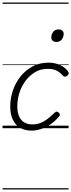

<svg xmlns="http://www.w3.org/2000/svg" viewBox="-20 -1015 564 1520"><path d="M230 19Q174 19 136.5 -4.5Q99 -28 80 -71Q61 -114 61 -171Q61 -238 82.5 -300Q104 -362 144 -411.5Q184 -461 239.5 -490Q295 -519 363 -519Q418 -519 459 -498.5Q500 -478 520 -447Q526 -438 524 -431Q522 -424 512 -415Q502 -408 493.5 -408Q485 -408 478 -416Q459 -439 431.5 -454.5Q404 -470 357 -470Q302 -470 258 -444Q214 -418 182 -375Q150 -332 133.5 -279.5Q117 -227 117 -172Q117 -129 130 -97Q143 -65 169.5 -47.5Q196 -30 236 -30Q270 -30 299 -41Q328 -52 356 -73.5Q384 -95 414 -124Q422 -133 430.5 -131Q439 -129 445 -123Q453 -116 454 -108.5Q455 -101 447 -92Q415 -54 378 -29.5Q341 -5 303 7Q265 19 230 19ZM426 -683Q409 -683 397.5 -692Q386 -701 386 -719Q386 -743 401 -762.5Q416 -782 443 -782Q461 -782 472.5 -773Q484 -764 484 -745Q484 -722 469 -702.5Q454 -683 426 -683ZM0 475H523V485H0ZM0 -20H523V0H0ZM0 -505H523V-500H0ZM0 -995H523V-985H0Z"/></svg>

Font: Playwrite SK Guides
Style: Regular
Weight: 400
Designer: Veronika Burian, José Scaglione
Foundry: TypeTogether
Version: Version 1.003